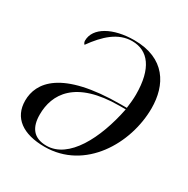

<svg xmlns="http://www.w3.org/2000/svg" viewBox="-166 -872 1006 1028"><g transform="rotate(30 337.0 -357.5)"><path d="M243 10C493 10 637 -237 637 -455C637 -598 567 -725 375 -725C246 -725 147 -672 147 -591C147 -584 150 -575 156 -570C216 -654 282 -715 368 -715C467 -715 528 -638 528 -477C528 -451 525 -421 521 -391H485C119 -391 30 -265 30 -153C30 -47 109 10 243 10ZM249 0C168 0 135 -49 135 -127C135 -253 209 -381 483 -381H520C480 -180 386 0 249 0Z"/></g></svg>

Font: Noto Serif Display
Style: Italic
Weight: 400
Italic angle: -12°
Designer: Monotype Design Team
Foundry: Monotype Imaging Inc.
Version: Version 2.009